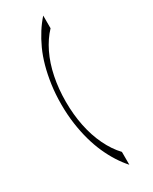

<svg xmlns="http://www.w3.org/2000/svg" viewBox="-233 -792 812 1021"><g transform="rotate(-30 173.0 -282.0)"><path d="M234 176Q208 147 185 111Q162 75 143 32.5Q124 -10 110.5 -58.5Q97 -107 89 -163Q81 -219 81 -282Q81 -345 89 -401.5Q97 -458 110.5 -507Q124 -556 143 -597.5Q162 -639 185 -675Q208 -711 234 -740V-662Q195 -621 166.5 -562.5Q138 -504 123.5 -432.5Q109 -361 109 -282Q109 -204 123.5 -133Q138 -62 166.5 -3Q195 56 234 97Z"/></g></svg>

Font: Ojuju ExtraLight
Style: Regular
Weight: 400
Version: Version 1.000